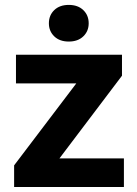

<svg xmlns="http://www.w3.org/2000/svg" viewBox="-20 -747 549 767"><path d="M475 0H75.2V-114.3H475ZM131.1 0H36.4V-86.4L371.6 -528.3H467.3V-444.6ZM417 -413.9H43.8V-528.3H417ZM254.7 -581Q218.3 -581 196.8 -601.7Q175.3 -622.5 175.3 -653.9Q175.3 -686 196.8 -706.7Q218.3 -727.4 254.7 -727.4Q291.2 -727.4 312.7 -706.7Q334.3 -686 334.3 -653.9Q334.3 -622.5 312.7 -601.7Q291.2 -581 254.7 -581Z"/></svg>

Font: Heebo
Style: Regular
Weight: 400
Designer: Oded Ezer
Foundry: Ezer Type House
Version: Version 3.100